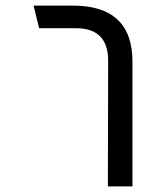

<svg xmlns="http://www.w3.org/2000/svg" viewBox="-20 -667 594 687"><path d="M367 -449 366 0H454V-446C454 -579 384 -647 240 -647H100L120 -566H252C329 -566 367 -527 367 -449Z"/></svg>

Font: All Genders v4 Light
Style: Regular
Weight: 300
Designer: Rassam Alawdi
Foundry: Rassam Art
Version: Version 3.100;FEAKit 1.0